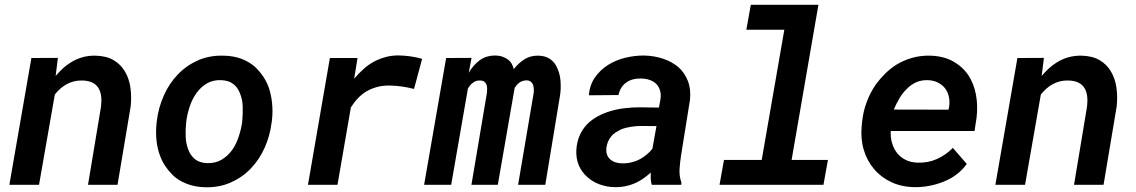

<svg xmlns="http://www.w3.org/2000/svg" viewBox="-20 -770 4735 800"><path d="M19 0H142.6L208.5 -376.5Q219.2 -389.6 231.4 -400.6Q243.7 -411.6 257.3 -418.9Q271.5 -426.8 287.8 -430.9Q304.2 -435.1 322.3 -434.6Q348.1 -434.1 364.5 -426Q380.9 -418 390.1 -403.3Q398.9 -389.2 401.4 -369.4Q403.8 -349.6 400.9 -325.7L346.7 0H469.7L524.4 -326.2Q528.8 -366.7 523.4 -404.8Q518.1 -442.9 500.5 -472.2Q483.4 -501.5 453.4 -519.3Q423.3 -537.1 377.4 -538.1Q347.7 -538.6 321.3 -530.8Q294.9 -522.9 272.5 -508.3Q255.4 -497.6 240.5 -483.6Q225.6 -469.7 211.9 -453.6L221.2 -528.8L110.8 -528.3Z M633.3 -265.6 632.3 -255.4Q628.4 -219.2 632.1 -184.8Q635.7 -150.4 647 -120.6Q655.8 -97.2 668.7 -77.9Q681.6 -58.6 700.2 -40Q722.2 -18.6 757.1 -4.6Q792 9.3 835 10.3Q893.6 11.7 941.9 -9.8Q990.2 -31.2 1025.4 -68.4Q1061 -105.5 1083 -155Q1105 -204.6 1111.8 -259.8L1113.3 -270.5Q1117.2 -306.6 1113.5 -341.6Q1109.9 -376.5 1099.1 -407.2Q1089.8 -432.1 1075.2 -453.4Q1060.5 -474.6 1041.5 -492.2Q1017.6 -513.2 984.9 -525.4Q952.1 -537.6 910.6 -538.1Q852.1 -539.6 804 -518.1Q755.9 -496.6 720.7 -459.5Q684.6 -421.9 662.4 -371.6Q640.1 -321.3 633.3 -265.6ZM755.4 -255.4 756.3 -265.6Q760.3 -295.4 770.5 -326.2Q780.8 -356.9 798.3 -381.8Q815.9 -406.7 841.6 -422.1Q867.2 -437.5 902.3 -436Q932.1 -434.6 950.4 -421.1Q968.8 -407.7 978 -385.7Q990.2 -358.4 991.2 -327.9Q992.2 -297.4 989.7 -270L988.8 -259.8Q984.9 -231.9 974.6 -200.7Q964.4 -169.4 947.3 -145Q929.2 -120.1 903.6 -104.7Q877.9 -89.4 843.3 -90.3Q811 -91.3 792 -107.2Q772.9 -123 764.6 -146.5Q754.9 -170.9 753.7 -200Q752.4 -229 755.4 -255.4Z M1640.1 -539.1Q1611.3 -539.1 1585.7 -532Q1560.1 -524.9 1537.1 -512.7Q1513.7 -499.5 1493.7 -481.4Q1473.6 -463.4 1455.6 -441.9L1459 -462.4L1469.7 -528.3H1354.5L1263.2 0H1386.2L1441.9 -322.3Q1455.6 -344.2 1471.7 -361.1Q1487.8 -377.9 1506.8 -389.2Q1527.8 -401.4 1552 -407.7Q1576.2 -414.1 1604.5 -413.6Q1630.4 -413.1 1655.3 -409.4Q1680.2 -405.8 1705.1 -399.4L1738.8 -524.9Q1714.4 -531.7 1689.9 -535.2Q1665.5 -538.6 1640.1 -539.1Z M1944.8 -528.8 1838.9 -528.3 1747.1 0H1859.9L1929.7 -401.4Q1933.6 -407.7 1938 -413.3Q1942.4 -418.9 1948.2 -423.3Q1954.1 -428.7 1962.2 -431.9Q1970.2 -435.1 1979.5 -434.6Q1991.2 -434.6 1997.6 -429.9Q2003.9 -425.3 2006.8 -418Q2009.8 -410.2 2009.8 -400.9Q2009.8 -391.6 2008.8 -382.8L1944.3 0H2054.2L2124.5 -404.3Q2128.4 -410.2 2132.6 -415Q2136.7 -419.9 2141.6 -423.8Q2147.9 -429.2 2156 -432.1Q2164.1 -435.1 2173.3 -435.1Q2184.6 -435.1 2191.2 -429.9Q2197.8 -424.8 2200.7 -417.5Q2203.6 -409.7 2204.1 -400.4Q2204.6 -391.1 2203.6 -382.3L2138.7 0H2252L2313.5 -372.6Q2317.9 -400.9 2315.4 -433.8Q2313 -466.8 2296.9 -496.6Q2287.1 -514.6 2268.6 -526.1Q2250 -537.6 2222.7 -538.1Q2189.5 -538.6 2164.8 -522.7Q2140.1 -506.8 2120.6 -481.9Q2117.7 -494.1 2112.3 -503.9Q2106.9 -513.7 2099.1 -520Q2087.9 -528.8 2074 -533.7Q2060.1 -538.6 2043 -538.6Q2004.9 -538.6 1978 -518.3Q1951.2 -498 1933.1 -466.8Z M2695.8 0H2818.4L2819.3 -8.8Q2809.6 -36.6 2811.5 -65.9Q2813.5 -95.2 2817.9 -123.5L2855 -354.5Q2859.4 -399.4 2845.9 -433.3Q2832.5 -467.3 2806.2 -490.7Q2779.3 -513.2 2742.7 -525.4Q2706.1 -537.6 2664.6 -538.6Q2626 -539.1 2586.2 -529.5Q2546.4 -520 2513.7 -499.5Q2481 -479 2459 -447.5Q2437 -416 2433.6 -373L2557.1 -374Q2560.5 -391.1 2568.8 -404.3Q2577.1 -417.5 2588.9 -425.8Q2601.6 -435.1 2617.4 -439.2Q2633.3 -443.4 2651.9 -442.9Q2671.9 -442.4 2688 -436.5Q2704.1 -430.7 2714.8 -419.9Q2725.6 -408.7 2730.2 -392.8Q2734.9 -377 2731.9 -356.4L2725.6 -321.8L2644.5 -322.8Q2614.7 -322.8 2584.2 -319.3Q2553.7 -315.9 2525.4 -307.6Q2496.6 -299.3 2471.2 -285.6Q2445.8 -272 2426.3 -252.4Q2407.2 -232.4 2395.3 -205.6Q2383.3 -178.7 2381.3 -143.6Q2379.9 -108.4 2392.1 -80.3Q2404.3 -52.2 2426.8 -32.7Q2448.7 -12.7 2478.5 -1.7Q2508.3 9.3 2541.5 9.8Q2570.3 10.3 2596.4 3.4Q2622.6 -3.4 2645.5 -16.6Q2657.7 -23.9 2669.2 -32.5Q2680.7 -41 2691.4 -51.3Q2690.9 -38.1 2691.4 -25.6Q2691.9 -13.2 2695.8 0ZM2572.8 -89.4Q2557.1 -89.4 2544.2 -93.8Q2531.2 -98.1 2522.5 -106Q2513.2 -114.3 2509 -126.5Q2504.9 -138.7 2506.8 -154.8Q2508.8 -169.4 2513.7 -180.7Q2518.6 -191.9 2525.9 -200.7Q2533.7 -210.9 2544.4 -217.8Q2555.2 -224.6 2566.9 -230.5Q2586.4 -238.3 2608.6 -241.7Q2630.9 -245.1 2651.9 -245.1L2715.3 -244.6L2698.2 -149.9Q2688 -137.2 2675.8 -127Q2663.6 -116.7 2650.4 -108.9Q2632.8 -99.1 2613 -94Q2593.3 -88.9 2572.8 -89.4Z M3108.4 -750 3089.8 -646H3248L3153.8 -103.5H2996.6L2978 0H3411.1L3429.7 -103.5H3278.3L3390.1 -750Z M3791.5 9.8Q3854 10.3 3913.3 -13.7Q3972.7 -37.6 4008.3 -86.9L3950.2 -153.8Q3920.9 -124 3883.8 -107.4Q3846.7 -90.8 3804.2 -92.3Q3775.9 -92.8 3754.2 -103.5Q3732.4 -114.3 3718.3 -131.8Q3704.1 -149.9 3697 -173.6Q3689.9 -197.3 3691.4 -224.1H4040.5L4048.8 -277.8Q4055.2 -328.6 4046.6 -375Q4038.1 -421.4 4014.2 -457.5Q3989.7 -493.2 3950.2 -514.9Q3910.6 -536.6 3855.5 -538.1Q3816.4 -539.1 3781 -529.1Q3745.6 -519 3715.8 -501Q3690.9 -485.4 3669.2 -464.1Q3647.5 -442.9 3629.9 -418.9Q3606.4 -385.3 3591.6 -345.7Q3576.7 -306.2 3572.3 -264.2L3570.3 -244.1Q3565.4 -190.9 3579.1 -145.3Q3592.8 -99.6 3622.1 -65.4Q3650.9 -31.2 3694.1 -11Q3737.3 9.3 3791.5 9.8ZM3846.7 -436Q3870.1 -435.1 3887.9 -426Q3905.8 -417 3917.5 -402.3Q3929.2 -387.2 3933.6 -367.2Q3938 -347.2 3934.6 -324.7L3932.1 -313L3704.1 -313.5Q3713.9 -336.4 3726.6 -358.6Q3739.3 -380.9 3757.3 -398.4Q3774.4 -416.5 3796.6 -426.8Q3818.8 -437 3846.7 -436Z M4127.4 0H4251L4316.9 -376.5Q4327.6 -389.6 4339.8 -400.6Q4352.1 -411.6 4365.7 -418.9Q4379.9 -426.8 4396.2 -430.9Q4412.6 -435.1 4430.7 -434.6Q4456.5 -434.1 4472.9 -426Q4489.3 -418 4498.5 -403.3Q4507.3 -389.2 4509.8 -369.4Q4512.2 -349.6 4509.3 -325.7L4455.1 0H4578.1L4632.8 -326.2Q4637.2 -366.7 4631.8 -404.8Q4626.5 -442.9 4608.9 -472.2Q4591.8 -501.5 4561.8 -519.3Q4531.7 -537.1 4485.8 -538.1Q4456.1 -538.6 4429.7 -530.8Q4403.3 -522.9 4380.9 -508.3Q4363.8 -497.6 4348.9 -483.6Q4334 -469.7 4320.3 -453.6L4329.6 -528.8L4219.2 -528.3Z"/></svg>

Font: Roboto Mono SemiBold
Style: Italic
Weight: 600
Italic angle: -10°
Monospace: yes
Designer: Google
Version: Version 3.000